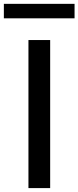

<svg xmlns="http://www.w3.org/2000/svg" viewBox="-54 -964 402 984"><path d="M-34.2 -870.1V-944.3H328.1V-870.1ZM91.8 0V-758.8H203.1V0Z"/></svg>

Font: Gothic A1 SemiBold
Style: Regular
Weight: 600
Version: Version 2.50